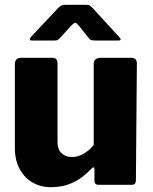

<svg xmlns="http://www.w3.org/2000/svg" viewBox="-20 -771 637 801"><path d="M280 -116Q306 -116 329.5 -130Q353 -144 371 -166V-504Q371 -530 401 -530H527Q551 -530 551 -506L547 -20Q547 0 530 0H391Q374 0 374 -18V-65Q374 -71 371 -72.5Q368 -74 363 -69Q325 -28 283.5 -9Q242 10 194 10Q150 10 116 -9.5Q82 -29 62 -66Q42 -103 42 -154V-503Q42 -530 70 -530H199Q220 -530 220 -506V-176Q220 -148 236.5 -132Q253 -116 280 -116ZM352 -610 309 -664Q299 -676 294 -676Q289 -676 277 -664L228 -610Q222 -604 217.5 -603Q213 -602 204 -602H113Q105 -602 104.5 -606.5Q104 -611 111 -619L221 -736Q228 -744 235 -747.5Q242 -751 255 -751H340Q350 -751 355.5 -747Q361 -743 366 -738L475 -619Q492 -602 474 -602H377Q369 -602 363 -603Q357 -604 352 -610Z"/></svg>

Font: Libre Franklin ExtraBold
Style: Regular
Weight: 800
Designer: Pablo Impallari, Rodrigo Fuenzalida, Nhung Nguyen
Foundry: Impallari Type
Version: Version 3.000